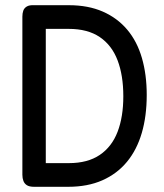

<svg xmlns="http://www.w3.org/2000/svg" viewBox="-20 -708 631 738"><path d="M111 10Q93 10 83.5 4Q74 -2 70 -12.5Q66 -23 66 -36V-644Q66 -657 69.5 -667Q73 -677 83 -683Q93 -689 112 -688H245Q319 -688 375 -663.5Q431 -639 469 -594Q507 -549 525.5 -485Q544 -421 544 -343Q544 -262 525 -197Q506 -132 468 -86Q430 -40 373.5 -15Q317 10 242 10ZM156 -81H245Q317 -81 363.5 -112.5Q410 -144 432 -201.5Q454 -259 454 -338Q454 -418 432 -476Q410 -534 363.5 -565.5Q317 -597 244 -597H156Z"/></svg>

Font: Fredoka SemiCondensed
Style: Regular
Weight: 400
Width: 4
Designer: Ben Nathan
Foundry: Milena B. Brandão, Ben Nathan
Version: Version 2.001